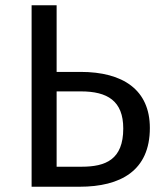

<svg xmlns="http://www.w3.org/2000/svg" viewBox="-20 -709 614 729"><path d="M100 0H282C438 0 549 -61 549 -223C549 -368 447 -436 286 -436H195V-689H100ZM195 -76V-362H287C388 -362 448 -326 448 -221C448 -103 381 -76 290 -76Z"/></svg>

Font: FiraGO Unicode
Style: Regular
Weight: 400
Designer: bBox Type
Foundry: bBox Type GmbH
Version: Version 1.001;PS 001.001;hotconv 1.0.88;makeotf.lib2.5.64775